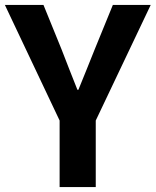

<svg xmlns="http://www.w3.org/2000/svg" viewBox="-26 -761 633 781"><path d="M216.5 0V-270.7L-6.1 -740.8H150.9L224.5 -559.9Q240.6 -518.3 256.1 -478.6Q271.6 -439 288.9 -395.8H292.9Q310.2 -439 326.5 -478.6Q342.7 -518.3 359.1 -559.9L433 -740.8H587L363.5 -270.7V0Z"/></svg>

Font: Noto Sans JP
Style: Regular
Weight: 100
Designer: Ryoko NISHIZUKA 西塚涼子 (kana, bopomofo & ideographs); Paul D. Hunt (Latin, Greek & Cyrillic); Sandoll Communications 산돌커뮤니
Foundry: Adobe
Version: Version 2.004;hotconv 1.0.118;makeotfexe 2.5.65603